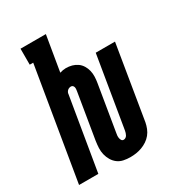

<svg xmlns="http://www.w3.org/2000/svg" viewBox="-197 -842 876 958"><g transform="rotate(-30 240.5 -363.5)"><path d="M273 8Q253 8 234 4Q215 0 200.5 -11Q186 -22 176.5 -38Q167 -54 162.5 -72.5Q158 -91 159 -110.5Q160 -130 163 -150L206 -410Q207 -416 207.5 -422Q208 -428 206.5 -433.5Q205 -439 201 -442.5Q197 -446 191 -446Q186 -446 180.5 -444Q175 -442 171 -438Q167 -434 164.5 -429Q162 -424 162 -419L92 0H-19L88 -643H68V-735H214L180 -532Q189 -535 198 -536.5Q207 -538 215 -538Q233 -538 249.5 -533.5Q266 -529 279.5 -519.5Q293 -510 302 -495.5Q311 -481 315 -464.5Q319 -448 318.5 -430.5Q318 -413 315 -395L272 -135Q270 -127 269.5 -119Q269 -111 270 -104Q271 -97 275 -90.5Q279 -84 287 -84Q293 -84 298.5 -87.5Q304 -91 307 -96.5Q310 -102 312 -108Q314 -114 315 -120L383 -530H494L424 -105Q421 -89 414.5 -72.5Q408 -56 397 -42.5Q386 -29 371 -19Q356 -9 339.5 -3Q323 3 306.5 5.5Q290 8 273 8Z"/></g></svg>

Font: Iosevka Slab Heavy
Style: Italic
Weight: 900
Italic angle: -9°
Monospace: yes
Designer: Belleve Invis
Foundry: Belleve Invis
Version: Version 11.1.0; ttfautohint (v1.8.3)